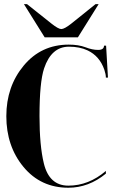

<svg xmlns="http://www.w3.org/2000/svg" viewBox="-20 -879 548 904"><path d="M268.6 -742.2Q283.2 -742.2 315.4 -767.6L429.7 -859.4H444.3L346.7 -703.1H190.4L92.8 -859.4H107.4L222.7 -767.6Q254.9 -742.2 268.6 -742.2ZM304.7 -659.2Q221.7 -659.2 187.5 -556.6Q166 -491.7 166 -332Q166 -193.4 186.5 -109.4Q211.9 -4.9 301.8 -4.9Q397.5 -4.9 478.5 -74.2V-61.5Q397.5 4.9 301.8 4.9Q171.9 4.9 90.8 -92.8Q9.8 -190.4 9.8 -332Q9.8 -471.7 91.8 -570.3Q173.8 -668.9 303.7 -668.9Q349.6 -668.9 383.3 -656.2Q414.6 -644 441.9 -644Q469.7 -644 469.7 -664.1H479.5L488.3 -513.7H478.5Q478.5 -529.3 471.2 -550.8Q449.2 -614.7 392.6 -641.6Q355.5 -659.2 304.7 -659.2Z"/></svg>

Font: spinwerad
Style: Bold
Weight: 700
Width: 7
Version: Version 0.3